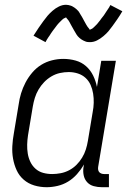

<svg xmlns="http://www.w3.org/2000/svg" viewBox="-20 -774 540 802"><path d="M175 8Q148 8 123 0.5Q98 -7 79 -23.5Q60 -40 49.5 -63Q39 -86 34.5 -111.5Q30 -137 31.5 -164Q33 -191 38 -218L58 -338Q61 -361 68 -384Q75 -407 86.5 -429Q98 -451 114.5 -470.5Q131 -490 152 -503Q173 -516 197 -522Q221 -528 244 -528Q271 -528 296 -521Q321 -514 339.5 -497.5Q358 -481 369 -458.5Q380 -436 385 -411L403 -520H464L390 -77Q389 -71 390 -65Q391 -59 394.5 -55Q398 -51 403.5 -49Q409 -47 415 -47H435V8H406Q388 8 371.5 3.5Q355 -1 344 -13Q333 -25 329.5 -42Q326 -59 329 -77L331 -87Q318 -65 301.5 -46.5Q285 -28 264.5 -15.5Q244 -3 220.5 2.5Q197 8 175 8ZM198 -47Q215 -47 233.5 -50.5Q252 -54 269 -63Q286 -72 299.5 -85.5Q313 -99 323 -115.5Q333 -132 338.5 -149.5Q344 -167 347 -185L367 -305Q371 -325 371.5 -344.5Q372 -364 369 -383Q366 -402 358.5 -419Q351 -436 337.5 -448.5Q324 -461 305.5 -467Q287 -473 267 -473Q249 -473 230.5 -469Q212 -465 195 -455Q178 -445 164.5 -431Q151 -417 141 -400Q131 -383 125.5 -365Q120 -347 117 -329L97 -209Q94 -189 93.5 -170Q93 -151 96 -132.5Q99 -114 107 -97.5Q115 -81 128.5 -69Q142 -57 160 -52Q178 -47 198 -47ZM356 -598Q351 -598 346 -598.5Q341 -599 336.5 -601Q332 -603 327.5 -605Q323 -607 319 -610Q315 -613 311.5 -616Q308 -619 305 -622.5Q302 -626 299.5 -630Q297 -634 294.5 -638.5Q292 -643 289.5 -647Q287 -651 285 -655Q283 -659 280.5 -663Q278 -667 275.5 -672Q273 -677 270.5 -681.5Q268 -686 265.5 -689.5Q263 -693 259.5 -696.5Q256 -700 256 -702Q256 -701 251 -699Q246 -697 243 -694.5Q240 -692 236 -688Q232 -684 230 -682Q228 -680 226 -678Q224 -676 222 -673.5Q220 -671 217.5 -668Q215 -665 213 -662Q211 -659 208.5 -656Q206 -653 203.5 -649.5Q201 -646 198 -642Q195 -638 192.5 -634Q190 -630 187.5 -626Q185 -622 181.5 -617.5Q178 -613 175.5 -608Q173 -603 170 -598L120 -625Q131 -643 141.5 -658Q152 -673 161 -685.5Q170 -698 178.5 -708Q187 -718 199.5 -729Q212 -740 226.5 -747Q241 -754 256 -754Q261 -754 265.5 -753Q270 -752 275 -750.5Q280 -749 284 -746.5Q288 -744 292 -741.5Q296 -739 299.5 -735.5Q303 -732 306 -729Q309 -726 311.5 -721.5Q314 -717 316.5 -713Q319 -709 321.5 -705Q324 -701 326 -697Q328 -693 330.5 -688.5Q333 -684 335.5 -679.5Q338 -675 340.5 -670.5Q343 -666 345.5 -662.5Q348 -659 351.5 -655Q355 -651 355 -649Q355 -650 360 -652Q365 -654 368 -656.5Q371 -659 375 -663Q379 -667 381 -669Q383 -671 385.5 -673.5Q388 -676 389.5 -678.5Q391 -681 393.5 -683.5Q396 -686 398 -689Q400 -692 402.5 -695.5Q405 -699 408 -702.5Q411 -706 413.5 -709.5Q416 -713 418.5 -717Q421 -721 424 -725.5Q427 -730 430 -734.5Q433 -739 436 -743.5Q439 -748 441 -753L491 -727Q480 -708 469.5 -693Q459 -678 450 -665.5Q441 -653 433 -643.5Q425 -634 412 -623Q399 -612 385 -605Q371 -598 356 -598Z"/></svg>

Font: Iosevka Term Curly Light
Style: Italic
Weight: 300
Italic angle: -9°
Designer: Belleve Invis
Foundry: Belleve Invis
Version: Version 32.3.0